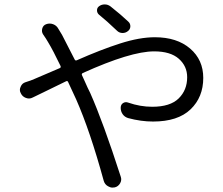

<svg xmlns="http://www.w3.org/2000/svg" viewBox="-20 -808 1001 863"><path d="M556.6 -710.9Q566.4 -702.1 565.9 -689Q565.4 -675.8 554.7 -668Q543.9 -659.2 529.8 -659.7Q515.6 -660.2 505.9 -669.9Q459 -714.8 424.8 -742.2Q416 -750 416 -761.7Q416 -773.4 425.8 -780.3Q436.5 -788.1 450.2 -788.1Q451.2 -788.1 451.2 -788.1Q464.8 -788.1 476.6 -779.3Q522.5 -743.2 556.6 -710.9ZM173.8 -653.3Q166 -665 169.9 -679.7Q173.8 -694.3 187.5 -699.2Q195.3 -702.1 203.1 -702.1Q210.9 -702.1 218.8 -699.2Q234.4 -693.4 242.2 -678.7Q251 -663.1 258.8 -651.4Q263.7 -640.6 315.4 -541Q318.4 -534.2 325.2 -537.1Q433.6 -585 520.5 -612.8Q607.4 -640.6 675.8 -640.6Q775.4 -640.6 834.5 -589.8Q893.6 -539.1 893.6 -458Q893.6 -371.1 836.4 -316.4Q779.3 -261.7 668 -261.7Q613.3 -261.7 555.7 -277.3Q540 -282.2 531.2 -294.9Q522.5 -307.6 522.5 -323.2Q522.5 -337.9 533.2 -344.7Q543.9 -351.6 556.6 -346.7Q610.4 -328.1 664.1 -328.1Q745.1 -328.1 783.2 -365.7Q821.3 -403.3 821.3 -460.9Q821.3 -510.7 783.7 -543.9Q746.1 -577.1 672.9 -577.1Q567.4 -577.1 351.6 -479.5Q345.7 -475.6 348.6 -469.7Q354.5 -457 360.4 -443.8Q366.2 -430.7 373.5 -414.6Q380.9 -398.4 385.7 -389.6Q443.4 -259.8 522.5 -14.6Q528.3 1 520 15.6Q511.7 30.3 496.1 34.2Q491.2 35.2 485.4 35.2Q475.6 35.2 465.8 29.3Q451.2 21.5 446.3 4.9Q384.8 -219.7 322.3 -361.3L286.1 -439.5Q283.2 -446.3 276.4 -442.4Q246.1 -427.7 195.3 -402.8Q144.5 -377.9 127.9 -370.1Q119.1 -365.2 110.4 -365.2Q103.5 -365.2 95.7 -368.2Q80.1 -374 73.2 -389.6Q69.3 -396.5 69.3 -403.8Q69.3 -411.1 73.2 -418.9Q79.1 -433.6 94.7 -438.5Q120.1 -446.3 134.8 -453.1Q152.3 -460 249 -502Q254.9 -504.9 252 -511.7Q218.8 -581.1 196.3 -618.2Q187.5 -633.8 173.8 -653.3Z"/></svg>

Font: Gen Jyuu Gothic P Normal
Style: Regular
Weight: 300
Designer: [Source Han Sans]
Ryoko NISHIZUKA  (kana & ideographs); Paul D. Hunt (Latin, Greek & Cyrillic); Wenlong ZHANG  (bopomofo
Version: Version 1.002.20150607